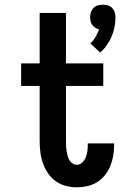

<svg xmlns="http://www.w3.org/2000/svg" viewBox="-20 -790 540 818"><path d="M407 -566 365 -605Q378 -617 387 -632.5Q396 -648 402 -665Q393 -667 385.5 -672Q378 -677 373 -684Q368 -691 366 -699.5Q364 -708 364 -717Q364 -728 367.5 -738.5Q371 -749 378.5 -756.5Q386 -764 396.5 -767Q407 -770 418 -770Q429 -770 439.5 -767Q450 -764 457.5 -756.5Q465 -749 468.5 -738.5Q472 -728 472 -717Q472 -696 468 -675Q464 -654 455.5 -634.5Q447 -615 435 -597.5Q423 -580 407 -566ZM308 8Q284 8 260.5 2Q237 -4 217.5 -18Q198 -32 184.5 -52Q171 -72 163 -94.5Q155 -117 152 -141Q149 -165 149 -189V-424H70V-520H149V-735H261V-520H420V-424H261V-189Q261 -178 261.5 -168Q262 -158 263.5 -148Q265 -138 267.5 -128Q270 -118 275 -109Q280 -100 288.5 -94Q297 -88 308 -88Q321 -88 331 -98Q341 -108 346 -121Q351 -134 352.5 -147.5Q354 -161 354 -175V-179H466V-169Q466 -147 462 -124.5Q458 -102 449.5 -81.5Q441 -61 426.5 -43Q412 -25 393 -13.5Q374 -2 352 3Q330 8 308 8Z"/></svg>

Font: Iosevka Algr
Style: Bold
Weight: 700
Monospace: yes
Designer: Belleve Invis
Foundry: Belleve Invis
Version: Version 26.0.2; ttfautohint (v1.8.3)